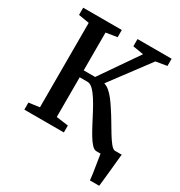

<svg xmlns="http://www.w3.org/2000/svg" viewBox="-210 -888 1137 1212"><g transform="rotate(30 358.5 -281.5)"><path d="M624 180Q622.5 161 619 136.8Q615.5 112.5 611.2 87Q607 61.5 603.5 38.8Q600 16 597.5 0L556 -61H716.5Q714.5 -43 712 -18.5Q709.5 6 707 33.2Q704.5 60.5 701.5 87.5Q698.5 114.5 696.2 138.5Q694 162.5 691.5 180ZM42 0V-51.5L120 -62V-677.5L42 -690.5V-743H323.5V-690.5L242.5 -677.5V-402H326L516 -677.5L438 -690.5V-743H686.5V-690.5L606 -677L396 -396Q418 -389.5 437.2 -372.5Q456.5 -355.5 474.5 -332Q492.5 -308.5 510 -281Q533.5 -246 555.2 -208.8Q577 -171.5 596.5 -139.8Q616 -108 632.8 -86.8Q649.5 -65.5 662.5 -62L702 -51V0H566.5Q551 0 533.5 -18.5Q516 -37 497.8 -67.5Q479.5 -98 460.2 -135Q441 -172 422 -208Q402 -246 381.2 -278.8Q360.5 -311.5 340 -331.5Q319.5 -351.5 300 -351.5H242.5V-62L330 -50.5V0Z"/></g></svg>

Font: Merriweather 28pt SemiBold
Style: Regular
Weight: 600
Version: Version 2.100